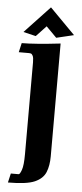

<svg xmlns="http://www.w3.org/2000/svg" viewBox="-57 -624 373 877"><g transform="rotate(5 130.0 -186.0)"><path d="M14.2 221.2 23.9 179.2H59.6Q65.4 179.2 73 158Q80.6 136.7 80.6 85.4V-335.4Q80.6 -357.4 76.2 -365.5Q71.8 -373.5 68.1 -374.8Q64.5 -376 59.6 -376H11.7L21.5 -418.5Q81.5 -418.5 198.7 -432.1V85.4Q198.7 127.9 186.3 158.2Q173.8 188.5 137 204.8Q100.1 221.2 14.2 221.2ZM176.3 -456.5 128.4 -504.9 82.5 -456.1 24.9 -469.7 140.6 -592.8 256.3 -475.6Z"/></g></svg>

Font: Quaaykop
Style: Bold
Weight: 700
Designer: Tup Wanders
Foundry: Free font, DO NOT SELL
Version: Version 1.00;July 31, 2023;FontCreator 11.5.0.2430 64-bit